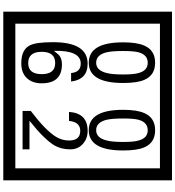

<svg xmlns="http://www.w3.org/2000/svg" viewBox="32 -1032 1090 1195"><g transform="rotate(90 577.5 -435.0)"><path d="M1103 90H53V-960H1103ZM1028 15V-885H128V15ZM497 -656Q497 -442 371 -442Q244 -442 244 -656Q244 -744 265 -789Q294 -855 371 -855Q448 -855 477 -789Q497 -745 497 -656ZM444 -656Q444 -723 435 -752Q420 -809 371 -809Q322 -809 306 -752Q298 -723 298 -656Q298 -587 306 -553Q322 -488 371 -488Q419 -488 435 -554Q444 -587 444 -656ZM917 -656Q917 -442 791 -442Q664 -442 664 -656Q664 -744 685 -789Q714 -855 791 -855Q868 -855 897 -789Q917 -745 917 -656ZM864 -656Q864 -723 855 -752Q840 -809 791 -809Q742 -809 726 -752Q718 -723 718 -656Q718 -587 726 -553Q742 -488 791 -488Q839 -488 855 -554Q864 -587 864 -656ZM499 -149Q499 -91 466.5 -56.5Q434 -22 375 -22Q291 -22 264 -73Q243 -111 243 -219Q243 -435 377 -435Q475 -435 488 -332H435Q430 -392 376 -392Q293 -392 297 -225Q318 -253 328 -260Q348 -275 381 -275Q499 -275 499 -149ZM442 -149Q442 -233 373 -233Q303 -233 303 -149Q303 -65 373 -65Q442 -65 442 -149ZM910 -30H671V-81Q792 -173 832 -238Q855 -276 855 -319Q855 -389 795 -389Q740 -389 733 -319H677Q685 -435 795 -435Q843 -435 876.5 -405Q910 -375 910 -327Q910 -271 886 -229Q848 -165 732 -73H910Z"/></g></svg>

Font: Unicode BMP Fallback SIL
Style: Regular
Weight: 400
Foundry: NRSI, SIL International
Version: Version 5.1 Based on Unicode 5.1